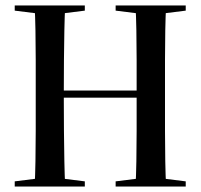

<svg xmlns="http://www.w3.org/2000/svg" viewBox="-20 -684 736 704"><path d="M34 0V-19L138 -32H187L291 -19V0ZM107 0Q109 -40 110 -93Q111 -146 111 -203.5Q111 -261 111 -313V-357Q111 -409 111 -465Q111 -521 110 -572.5Q109 -624 107 -664H219Q217 -624 216 -572Q215 -520 214.5 -464.5Q214 -409 214 -357V-313Q214 -261 214.5 -203.5Q215 -146 216 -93Q217 -40 219 0ZM161 -326V-352H535V-326ZM404 0V-19L508 -32H557L661 -19V0ZM477 0Q479 -40 480 -93Q481 -146 481 -203.5Q481 -261 481 -313V-357Q481 -409 481 -465Q481 -521 480 -572.5Q479 -624 477 -664H589Q587 -624 586 -572Q585 -520 585 -464.5Q585 -409 585 -357V-313Q585 -261 585 -203.5Q585 -146 586 -93Q587 -40 589 0ZM34 -645V-664H291V-645L187 -632H138ZM404 -645V-664H661V-645L557 -632H508Z"/></svg>

Font: Source Serif 4 60pt SemiBold
Style: Regular
Weight: 600
Version: Version 4.004;hotconv 1.0.116;makeotfexe 2.5.65601